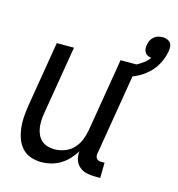

<svg xmlns="http://www.w3.org/2000/svg" viewBox="-102 -756 788 852"><g transform="rotate(15 292.0 -329.5)"><path d="M163 8Q137 8 113.5 -0.5Q90 -9 74 -27Q58 -45 50 -68Q42 -91 39 -116Q36 -141 38 -167Q40 -193 44 -219L94 -520H173L121 -208Q118 -191 117 -174Q116 -157 118 -140.5Q120 -124 126.5 -109Q133 -94 144.5 -83Q156 -72 172 -67Q188 -62 205 -62Q228 -62 251.5 -70.5Q275 -79 292 -97Q309 -115 318 -137.5Q327 -160 331 -183L387 -520H466L395 -93Q394 -86 395 -80Q396 -74 399.5 -70Q403 -66 408.5 -64Q414 -62 421 -62H436L435 8H409Q389 8 370.5 3.5Q352 -1 338 -13.5Q324 -26 318.5 -44Q313 -62 315 -82Q303 -62 286.5 -44.5Q270 -27 250 -15Q230 -3 207.5 2.5Q185 8 163 8ZM415 -450 400 -500Q417 -503 433 -508.5Q449 -514 463.5 -522Q478 -530 492 -540.5Q506 -551 516 -565Q507 -566 499 -570Q491 -574 486.5 -581Q482 -588 481 -597Q480 -606 482 -616Q483 -626 488 -636Q493 -646 501.5 -653.5Q510 -661 520.5 -664Q531 -667 541 -667Q552 -667 561.5 -663.5Q571 -660 577 -652.5Q583 -645 584 -634.5Q585 -624 583 -614Q578 -584 563.5 -556Q549 -528 525.5 -506.5Q502 -485 473.5 -471.5Q445 -458 415 -450Z"/></g></svg>

Font: Iosevka Curly
Style: Italic
Weight: 400
Italic angle: -9°
Monospace: yes
Designer: Belleve Invis
Foundry: Belleve Invis
Version: Version 22.1.2; ttfautohint (v1.8.4)